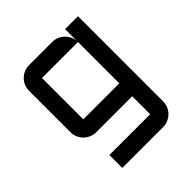

<svg xmlns="http://www.w3.org/2000/svg" viewBox="-196 -661 1011 1011"><g transform="rotate(-45 310.0 -155.0)"><path d="M80.1 -423.8Q80.1 -443.8 87.6 -461.4Q95.2 -479 108.2 -491.9Q121.1 -504.9 138.7 -512.5Q156.2 -520 175.8 -520H348.1Q367.2 -520 384.3 -512.9Q401.4 -505.9 414.3 -493.4Q427.2 -481 435.3 -464.1Q443.4 -447.3 443.8 -428.2V-520H540V113.8Q540 133.8 532.5 151.4Q524.9 168.9 512 181.9Q499 194.8 481.4 202.4Q463.9 210 443.8 210H140.1V113.8H443.8V-20H175.8Q156.2 -20 138.7 -27.6Q121.1 -35.2 108.2 -48.1Q95.2 -61 87.6 -78.6Q80.1 -96.2 80.1 -116.2ZM443.8 -116.2V-423.8H175.8V-116.2Z"/></g></svg>

Font: Aldrich
Style: Regular
Weight: 400
Designer: Matthew Desmond
Foundry: Matthew Desmond
Version: Version 1.002 2011